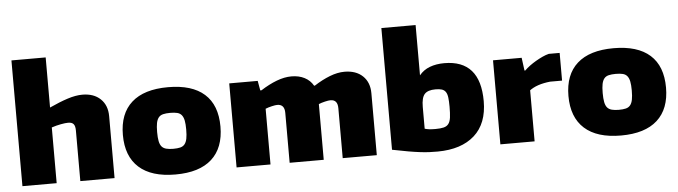

<svg xmlns="http://www.w3.org/2000/svg" viewBox="-49 -1013 4337 1229"><g transform="rotate(-5 2119.0 -398.5)"><path d="M52 -808H272V-486Q337 -516 389.5 -533Q442 -550 485 -550Q558 -550 601 -509Q644 -468 644 -398V0H424V-325Q424 -354 413.5 -366.5Q403 -379 379 -379Q361 -379 331.5 -373.5Q302 -368 272 -358V0H52Z M1035 11Q881 11 801 -61Q721 -133 721 -270Q721 -407 801 -478.5Q881 -550 1035 -550Q1189 -550 1268.5 -479Q1348 -408 1348 -270Q1348 -133 1268.5 -61Q1189 11 1035 11ZM1035 -154Q1062 -154 1080 -158.5Q1098 -163 1108.5 -176Q1119 -189 1123.5 -211.5Q1128 -234 1128 -270Q1128 -306 1123.5 -328Q1119 -350 1108.5 -363Q1098 -376 1080 -380.5Q1062 -385 1035 -385Q1008 -385 989.5 -380.5Q971 -376 960.5 -363Q950 -350 945.5 -328Q941 -306 941 -270Q941 -234 945.5 -211.5Q950 -189 960.5 -176.5Q971 -164 989.5 -159Q1008 -154 1035 -154Z M1428 -540H1611L1622 -478H1630Q1683 -512 1733 -531Q1783 -550 1828 -550Q1876 -550 1912 -531.5Q1948 -513 1968 -478H1973Q2024 -511 2074 -530.5Q2124 -550 2169 -550Q2243 -550 2286 -509Q2329 -468 2329 -398V0H2110V-321Q2110 -376 2064 -376Q2051 -376 2028 -370.5Q2005 -365 1988 -358V0H1769V-321Q1769 -376 1722 -376Q1710 -376 1686.5 -370.5Q1663 -365 1646 -358V0H1428Z M2720 11Q2694 11 2668 10Q2642 9 2608.5 5Q2575 1 2531.5 -6.5Q2488 -14 2429 -26V-808H2649V-485Q2676 -518 2717 -533.5Q2758 -549 2810 -549Q3041 -549 3041 -285Q3041 -141 2956.5 -65.5Q2872 10 2720 11ZM2717 -134Q2750 -134 2770.5 -139Q2791 -144 2802 -158.5Q2813 -173 2816.5 -199Q2820 -225 2820 -268Q2820 -304 2817 -327.5Q2814 -351 2805 -364Q2796 -377 2780.5 -382Q2765 -387 2740 -387Q2690 -387 2669.5 -364Q2649 -341 2649 -282V-142Q2661 -138 2677.5 -136Q2694 -134 2717 -134Z M3123 -540H3307L3318 -457H3323Q3338 -472 3357 -486Q3376 -500 3397.5 -512.5Q3419 -525 3440.5 -535Q3462 -545 3482 -550H3552V-372H3475Q3455 -370 3435 -366Q3415 -362 3397.5 -356Q3380 -350 3366 -342.5Q3352 -335 3343 -328V0H3123Z M3898 11Q3744 11 3664 -61Q3584 -133 3584 -270Q3584 -407 3664 -478.5Q3744 -550 3898 -550Q4052 -550 4131.5 -479Q4211 -408 4211 -270Q4211 -133 4131.5 -61Q4052 11 3898 11ZM3898 -154Q3925 -154 3943 -158.5Q3961 -163 3971.5 -176Q3982 -189 3986.5 -211.5Q3991 -234 3991 -270Q3991 -306 3986.5 -328Q3982 -350 3971.5 -363Q3961 -376 3943 -380.5Q3925 -385 3898 -385Q3871 -385 3852.5 -380.5Q3834 -376 3823.5 -363Q3813 -350 3808.5 -328Q3804 -306 3804 -270Q3804 -234 3808.5 -211.5Q3813 -189 3823.5 -176.5Q3834 -164 3852.5 -159Q3871 -154 3898 -154Z"/></g></svg>

Font: Encode Sans Normal
Style: Black
Weight: 900
Designer: Pablo Impallari, Andres Torresi
Foundry: Pablo Impallari, Andres Torresi
Version: Version 1.000; ttfautohint (v1.00) -l 8 -r 50 -G 200 -x 14 -